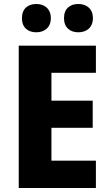

<svg xmlns="http://www.w3.org/2000/svg" viewBox="-20 -943 548 963"><path d="M90 -852C90 -804 121 -781 162 -781C203 -781 235 -805 235 -852C235 -899 203 -923 162 -923C121 -923 90 -900 90 -852ZM301 -852C301 -805 331 -781 373 -781C414 -781 446 -805 446 -852C446 -899 414 -923 373 -923C331 -923 301 -900 301 -852ZM461 0V-137H238V-302H445V-438H238V-578H461V-714H74V0Z"/></svg>

Font: Noto Sans Lao Looped SemiCondensed ExtraBold
Style: Regular
Weight: 800
Width: 4
Designer: Mark Frömberg, Ben Mitchell
Foundry: The Fontpad Ltd
Version: Version 1.002